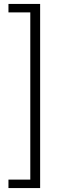

<svg xmlns="http://www.w3.org/2000/svg" viewBox="-20 -762 346 976"><path d="M184 194H23V151H134V-699H23V-742H184Z"/></svg>

Font: Montserrat Light Alt1
Style: Light
Weight: 500
Designer: Differentunic
Foundry: Julieta Ulanovsky
Version: 0.1